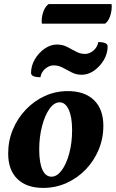

<svg xmlns="http://www.w3.org/2000/svg" viewBox="-20 -908 567 940"><path d="M192 12Q110 12 65 -32Q20 -76 20 -156Q20 -219 43 -274Q66 -329 106.5 -371.5Q147 -414 199.5 -438Q252 -462 312 -462Q395 -462 440.5 -417.5Q486 -373 486 -292Q486 -230 463 -175Q440 -120 399.5 -78Q359 -36 305.5 -12Q252 12 192 12ZM232 -43Q259 -43 282 -74Q305 -105 319 -157Q333 -209 333 -271Q333 -335 316.5 -371Q300 -407 272 -407Q245 -407 222.5 -375.5Q200 -344 186 -291Q172 -238 172 -176Q172 -112 187.5 -77.5Q203 -43 232 -43ZM178 -530Q132 -530 132 -551Q132 -586 150.5 -617.5Q169 -649 198 -669.5Q227 -690 259 -690Q286 -690 308.5 -678.5Q331 -667 352 -655.5Q373 -644 396 -644Q418 -644 437.5 -660.5Q457 -677 461 -702Q507 -702 507 -681Q507 -646 488.5 -614.5Q470 -583 441 -562.5Q412 -542 380 -542Q353 -542 331 -553.5Q309 -565 287.5 -576.5Q266 -588 243 -588Q221 -588 201.5 -571.5Q182 -555 178 -530ZM494 -792H185Q184 -795 184 -803Q184 -830 193.5 -854Q203 -878 218 -888H526Q526 -886 526.5 -883Q527 -880 527 -877Q527 -850 518 -826Q509 -802 494 -792Z"/></svg>

Font: Petrona ExtraBold
Style: Italic
Weight: 800
Italic angle: -9°
Designer: Ringo R. Seeber
Foundry: Ringo R. Seeber
Version: Version 2.001; ttfautohint (v1.8.3)